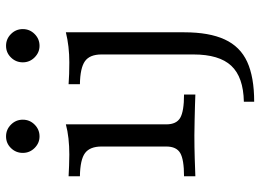

<svg xmlns="http://www.w3.org/2000/svg" viewBox="-132 -528 853 629"><g transform="rotate(-90 294.5 -213.5)"><path d="M31.5 0V-37.1Q86.3 -37.1 107.7 -49.6Q129 -62.1 129 -95.2V-307.3Q129 -345.2 107.7 -361.3Q86.3 -377.4 31.5 -378.2V-415.3Q48.4 -414.5 66.1 -413.7Q83.9 -412.9 102.4 -412.9Q130.6 -412.9 155.6 -415.7Q180.6 -418.5 201.6 -424.2V-95.2Q201.6 -62.1 223 -49.6Q244.4 -37.1 299.2 -37.1V0Q286.3 -0.8 264.1 -1.2Q241.9 -1.6 216.1 -2.4Q190.3 -3.2 165.3 -3.2Q127.4 -3.2 89.1 -2Q50.8 -0.8 31.5 0ZM162.1 -510.5Q140.3 -510.5 124.2 -526.6Q108.1 -542.7 108.1 -565.3Q108.1 -587.9 123.8 -604Q139.5 -620.2 162.1 -620.2Q184.7 -620.2 200.8 -604Q216.9 -587.9 216.9 -565.3Q216.9 -542.7 200.8 -526.6Q184.7 -510.5 162.1 -510.5ZM275.8 192.7V158.9Q356.5 157.3 393.5 117.7Q430.6 78.2 430.6 -6.5V-307.3Q430.6 -346 408.5 -361.7Q386.3 -377.4 333.1 -378.2V-415.3Q364.5 -412.9 404.8 -412.9Q457.3 -412.9 503.2 -424.2V-36.3Q503.2 45.2 479.8 96Q456.5 146.8 406.5 169.8Q356.5 192.7 275.8 192.7ZM458.9 -510.5Q437.1 -510.5 421 -526.6Q404.8 -542.7 404.8 -565.3Q404.8 -587.9 420.6 -604Q436.3 -620.2 458.9 -620.2Q481.5 -620.2 497.6 -604Q513.7 -587.9 513.7 -565.3Q513.7 -542.7 497.6 -526.6Q481.5 -510.5 458.9 -510.5Z"/></g></svg>

Font: Playfair 9pt Light
Style: Regular
Weight: 300
Designer: Claus Eggers Sørensen
Foundry: Claus Eggers Sørensen
Version: Version 2.001;gftools[0.9.30]